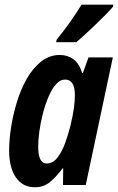

<svg xmlns="http://www.w3.org/2000/svg" viewBox="-20 -790 504 820"><path d="M128.9 9.8Q77.1 9.8 48.1 -32Q19 -73.7 19 -147.9Q19 -191.9 27.3 -245.8Q35.6 -299.8 52.2 -354.2Q68.8 -408.7 94.7 -454.1Q120.6 -499.5 155.8 -527.3Q190.9 -555.2 235.8 -555.2Q269 -555.2 293.7 -536.9Q318.4 -518.6 331.1 -478H334L357.9 -544.9H461.9L346.2 0H249L250 -70.8H247.1Q220.7 -35.2 193.6 -12.7Q166.5 9.8 128.9 9.8ZM179.2 -91.8Q206.1 -91.8 225.6 -117.2Q245.1 -142.6 258.5 -179.9Q272 -217.3 280.8 -252.9Q292 -300.3 295.9 -330.1Q299.8 -359.9 299.8 -383.8Q299.8 -450.2 257.8 -450.2Q236.8 -450.2 219 -429.9Q201.2 -409.7 187.3 -377Q173.3 -344.2 163.3 -305.7Q153.3 -267.1 148.2 -229.7Q143.1 -192.4 143.1 -164.1Q143.1 -91.8 179.2 -91.8ZM219.7 -609.9 221.7 -620.1Q284.2 -697.3 328.1 -770H463.9L462.9 -761.7Q452.1 -748.5 431.2 -727.3Q410.2 -706.1 386 -682.9Q361.8 -659.7 340.1 -639.9Q318.4 -620.1 305.7 -609.9Z"/></svg>

Font: Open Sans Condensed
Style: Bold Italic
Weight: 700
Width: 3
Italic angle: -12°
Designer: Monotype Design Team
Foundry: Monotype Imaging Inc.
Version: Version 3.003; ttfautohint (v1.8.4)